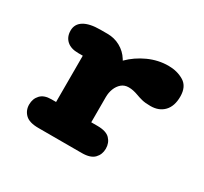

<svg xmlns="http://www.w3.org/2000/svg" viewBox="-108 -637 835 787"><g transform="rotate(30 309.5 -244.0)"><path d="M326 -128.5H355.5Q397 -128.5 414.5 -110.2Q432 -92 432 -64.5Q432 -37 414 -18.5Q396 0 355.5 0H150Q106.5 0 87.8 -18.5Q69 -37 69 -64.5Q69 -92 86 -110.2Q103 -128.5 137 -128.5H159.5V-347.5H138Q102.5 -347.5 83.5 -365Q64.5 -382.5 64.5 -412Q64.5 -443 91.2 -459.5Q118 -476 169 -476H202.5Q235.5 -476 263.2 -460.5Q291 -445 307.5 -418.5L311.5 -412Q345.5 -446 391.2 -466.8Q437 -487.5 485 -487.5Q526.5 -487.5 558 -468.5Q589.5 -449.5 589.5 -402Q589.5 -356.5 566 -332Q542.5 -307.5 502.5 -307.5Q477.5 -307.5 461.8 -311.5Q446 -315.5 431.5 -321Q420.5 -325 410 -327.2Q399.5 -329.5 388 -329.5Q368 -329.5 354.2 -317.8Q340.5 -306 333.2 -287.5Q326 -269 326 -247.5Z"/></g></svg>

Font: Sono Monospace ExtraBold
Style: Regular
Weight: 800
Version: Version 2.112